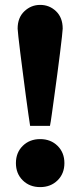

<svg xmlns="http://www.w3.org/2000/svg" viewBox="-20 -751 328 784"><path d="M184 -237H103Q101 -251 96 -284Q91 -317 85.5 -360Q80 -403 74 -448.5Q68 -494 63 -534Q58 -574 55 -601.5Q52 -629 52 -634Q52 -679 79.5 -705Q107 -731 144 -731Q182 -731 209 -705Q236 -679 236 -634Q236 -629 233 -601.5Q230 -574 225 -534Q220 -494 214 -448.5Q208 -403 202 -360Q196 -317 191.5 -284Q187 -251 184 -237ZM144 13Q101 13 73 -14.5Q45 -42 45 -85Q45 -128 73 -155.5Q101 -183 144 -183Q187 -183 215 -155.5Q243 -128 243 -85Q243 -42 215 -14.5Q187 13 144 13Z"/></svg>

Font: Wix Madefor Text ExtraBold
Style: Regular
Weight: 800
Designer: Dalton Maag Ltd
Foundry: Dalton Maag Ltd
Version: Version 3.100